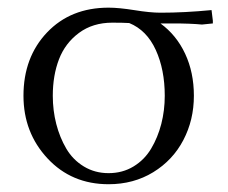

<svg xmlns="http://www.w3.org/2000/svg" viewBox="-20 -472 592 499"><path d="M41 -223.1Q41 -323.2 102.3 -387.7Q163.6 -452.1 262.2 -452.1Q289.1 -452.1 329.6 -445.6Q370.1 -439 397 -439Q460 -439 529.8 -445.8L533.2 -418V-411.1L504.9 -408.2Q475.1 -411.1 428.2 -411.1H397Q438.5 -380.9 461.2 -332.3Q483.9 -283.7 483.9 -223.1Q483.9 -160.2 456.5 -107.9Q429.2 -55.7 378.2 -24.4Q327.1 6.8 262.2 6.8Q166 6.8 103.5 -60.3Q41 -127.4 41 -223.1ZM117.2 -223.1Q117.2 -185.1 126.2 -149.9Q135.3 -114.7 152.3 -85.7Q169.4 -56.6 198 -39.3Q226.6 -22 262.2 -22Q298.3 -22 326.9 -39.3Q355.5 -56.6 372.8 -85.7Q390.1 -114.7 399.2 -149.9Q408.2 -185.1 408.2 -223.1Q408.2 -291 384.8 -342.3Q361.3 -393.6 315.9 -412.1Q299.8 -413.1 272 -413.1Q221.2 -413.1 185.3 -386.5Q149.4 -359.9 133.3 -317.9Q117.2 -275.9 117.2 -223.1Z"/></svg>

Font: Dihjauti
Style: Regular
Weight: 400
Designer: T. Christopher White
Version: Version 3.0.0